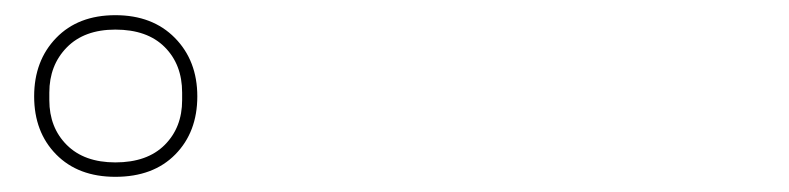

<svg xmlns="http://www.w3.org/2000/svg" viewBox="-20 -880 1040 253"><path d="M25 -753Q25 -800 54 -830Q83 -860 132 -860Q181 -860 210.5 -830Q240 -800 240 -753Q240 -706 211 -676.5Q182 -647 132 -647Q83 -647 54 -676.5Q25 -706 25 -753ZM220 -748V-758Q220 -795 197 -818Q174 -841 132 -841Q91 -841 68 -817.5Q45 -794 45 -758V-748Q45 -712 68 -689Q91 -666 132 -666Q174 -666 197 -689Q220 -712 220 -748Z"/></svg>

Font: IBM Plex Sans JP Thin
Style: Regular
Weight: 100
Designer: Mike Abbink; Paul van der Laan; Pieter van Rosmalen; Wujin Sim; Yejin Wi; Jinhee Kim; Boomi Park; Yona Kim; Kichan Ma
Foundry: Sandoll Inc.
Version: Version 1.001